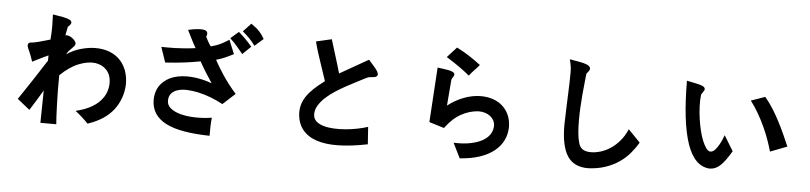

<svg xmlns="http://www.w3.org/2000/svg" viewBox="-49 -1072 6097 1445"><g transform="rotate(5 3000.0 -350.0)"><path d="M426 -647Q420 -618 417.5 -605Q415 -592 413 -581Q422 -585 436 -581Q450 -577 463 -568Q476 -559 485.5 -547Q495 -535 495 -525Q494 -515 487 -506.5Q480 -498 470 -488.5Q460 -479 449.5 -467.5Q439 -456 432 -440Q477 -472 536 -489Q595 -506 649 -506Q706 -506 752.5 -488.5Q799 -471 831.5 -438Q864 -405 881.5 -358.5Q899 -312 899 -254Q895 -145 831 -61Q767 23 637 66Q614 42 589.5 20Q565 -2 539 -22Q603 -37 648 -61Q693 -85 721.5 -116Q750 -147 763 -182Q776 -217 776 -255Q775 -314 741.5 -350.5Q708 -387 654 -393.5Q600 -400 531.5 -373Q463 -346 393 -278Q392 -217 393 -160.5Q394 -104 395.5 -55.5Q397 -7 399 30.5Q401 68 403 91H283L287 -154Q264 -115 240 -76Q216 -37 192 1Q178 -10 152.5 -30.5Q127 -51 98 -74Q158 -163 195 -219.5Q232 -276 253.5 -309.5Q275 -343 284.5 -358Q294 -373 299 -379L300 -420Q280 -411 265.5 -404Q251 -397 238 -390.5Q225 -384 211.5 -377.5Q198 -371 181 -362Q162 -419 152 -439Q146 -451 141.5 -462.5Q137 -474 137 -484Q137 -494 144.5 -500Q152 -506 172 -506Q199 -510 234 -520Q269 -530 304 -540Q309 -595 308.5 -644.5Q308 -694 306 -730Q353 -723 386 -716.5Q419 -710 435 -701Q451 -692 449.5 -679Q448 -666 426 -647Z M1651 -668 1712 -721Q1727 -708 1739 -697Q1751 -686 1762 -675Q1773 -664 1785.5 -650.5Q1798 -637 1814 -618L1751 -557Q1732 -580 1707.5 -609.5Q1683 -639 1651 -668ZM1646 -656 1689 -551Q1654 -533 1624 -520Q1594 -507 1559 -497Q1581 -454 1624.5 -388Q1668 -322 1728 -254L1635 -169Q1589 -194 1541.5 -212Q1494 -230 1448.5 -240Q1403 -250 1363 -251.5Q1323 -253 1292.5 -244Q1262 -235 1244 -215Q1226 -195 1225 -163Q1223 -127 1252.5 -102.5Q1282 -78 1330.5 -65.5Q1379 -53 1440.5 -51.5Q1502 -50 1565 -60Q1561 -22 1560.5 9.5Q1560 41 1560 77Q1452 75 1369 61Q1286 47 1230 18.5Q1174 -10 1145.5 -54Q1117 -98 1117 -159Q1120 -232 1158 -276.5Q1196 -321 1255.5 -339.5Q1315 -358 1390 -352Q1465 -346 1541 -318Q1513 -360 1490.5 -396Q1468 -432 1444 -475Q1412 -469 1383 -464.5Q1354 -460 1323 -456Q1292 -452 1257.5 -449Q1223 -446 1179 -443L1140 -558Q1155 -558 1181 -557.5Q1207 -557 1241 -558Q1275 -559 1314.5 -562Q1354 -565 1398 -571Q1379 -603 1362.5 -636.5Q1346 -670 1329 -703Q1374 -713 1402 -715Q1430 -717 1446 -714.5Q1462 -712 1468.5 -705Q1475 -698 1475.5 -690.5Q1476 -683 1473.5 -675.5Q1471 -668 1470 -663Q1487 -629 1496.5 -614Q1506 -599 1510 -594Q1533 -600 1550 -606Q1567 -612 1582 -619Q1597 -626 1612 -635Q1627 -644 1646 -656ZM1741 -728 1800 -791Q1821 -776 1836 -764Q1851 -752 1862 -740Q1873 -728 1882.5 -715Q1892 -702 1902 -684L1837 -627Q1815 -658 1792.5 -681Q1770 -704 1741 -728Z M2706 -598Q2737 -564 2756.5 -540Q2776 -516 2780 -500.5Q2784 -485 2772 -477Q2760 -469 2728 -468Q2716 -468 2702.5 -461.5Q2689 -455 2679 -450Q2657 -438 2622 -420.5Q2587 -403 2548 -381.5Q2509 -360 2469.5 -334.5Q2430 -309 2399 -280Q2368 -251 2348.5 -218.5Q2329 -186 2330 -152Q2331 -120 2352.5 -100.5Q2374 -81 2409 -71Q2444 -61 2488 -59Q2532 -57 2577.5 -61Q2623 -65 2666.5 -74Q2710 -83 2743 -94L2752 37Q2629 62 2531 64Q2433 66 2364.5 42.5Q2296 19 2258 -30Q2220 -79 2217 -155Q2217 -191 2226.5 -221.5Q2236 -252 2256.5 -282Q2277 -312 2309.5 -342.5Q2342 -373 2389 -408Q2373 -456 2361.5 -490.5Q2350 -525 2339.5 -556Q2329 -587 2318.5 -620Q2308 -653 2296 -700L2413 -727Q2416 -719 2425 -689Q2434 -659 2446 -621Q2458 -583 2470 -543Q2482 -503 2490 -475Z M3336 -501 3320 -305Q3370 -344 3424.5 -367Q3479 -390 3532 -396Q3585 -402 3633 -391.5Q3681 -381 3717.5 -354.5Q3754 -328 3776 -285.5Q3798 -243 3799 -185Q3798 -130 3775.5 -84Q3753 -38 3709.5 -3Q3666 32 3601.5 54Q3537 76 3450 82L3394 -31Q3468 -28 3523 -39.5Q3578 -51 3614 -72Q3650 -93 3668 -122Q3686 -151 3686 -184Q3686 -205 3677 -223Q3668 -241 3651.5 -254.5Q3635 -268 3612 -275.5Q3589 -283 3562 -283Q3495 -280 3431 -245Q3367 -210 3312 -135L3199 -170L3225 -584Q3243 -581 3265.5 -578.5Q3288 -576 3308 -572Q3328 -568 3341.5 -561Q3355 -554 3355 -543Q3355 -533 3347 -522.5Q3339 -512 3336 -501ZM3287 -669 3358 -747Q3416 -717 3457 -690Q3498 -663 3540 -631Q3521 -608 3501.5 -588Q3482 -568 3464 -544Q3445 -560 3427 -573.5Q3409 -587 3389 -601.5Q3369 -616 3344.5 -632Q3320 -648 3287 -669Z M4699 -247 4789 -154Q4764 -111 4730.5 -71.5Q4697 -32 4651.5 -1Q4606 30 4548.5 49.5Q4491 69 4418 72Q4310 72 4261.5 -3.5Q4213 -79 4213 -236Q4215 -313 4217 -371Q4219 -429 4221 -475Q4223 -521 4224 -559.5Q4225 -598 4225 -636Q4225 -649 4224.5 -658Q4224 -667 4222.5 -677Q4221 -687 4218.5 -700Q4216 -713 4211 -733Q4247 -726 4281.5 -720.5Q4316 -715 4338.5 -706Q4361 -697 4367 -683Q4373 -669 4353 -646Q4348 -641 4347 -639.5Q4346 -638 4344 -632Q4341 -602 4336.5 -561Q4332 -520 4328 -473.5Q4324 -427 4321.5 -377.5Q4319 -328 4319 -280.5Q4319 -233 4322.5 -190.5Q4326 -148 4335 -116Q4343 -82 4365.5 -66Q4388 -50 4430 -50Q4463 -50 4500.5 -61Q4538 -72 4574.5 -95.5Q4611 -119 4643.5 -156.5Q4676 -194 4699 -247Z M5595 -542 5701 -579Q5735 -539 5763.5 -493Q5792 -447 5816.5 -399.5Q5841 -352 5861.5 -306.5Q5882 -261 5899 -221L5772 -172Q5761 -211 5744.5 -258Q5728 -305 5705.5 -354Q5683 -403 5655 -451.5Q5627 -500 5595 -542ZM5422 -265 5492 -150Q5447 -73 5410.5 -39Q5374 -5 5330 -5Q5215 -12 5159.5 -174.5Q5104 -337 5103 -649Q5142 -641 5168.5 -635.5Q5195 -630 5211.5 -624.5Q5228 -619 5235 -612.5Q5242 -606 5242 -595Q5242 -590 5232.5 -577Q5223 -564 5218 -554Q5213 -512 5215 -465.5Q5217 -419 5223.5 -372.5Q5230 -326 5240.5 -283.5Q5251 -241 5264.5 -208Q5278 -175 5293 -154.5Q5308 -134 5324 -133Q5343 -133 5359 -150.5Q5375 -168 5388 -190.5Q5401 -213 5409.5 -234.5Q5418 -256 5422 -265Z"/></g></svg>

Font: D2Coding ligature
Style: Bold
Weight: 700
Monospace: yes
Designer: Yong-Rak Park; Jeong-Hwan Yoon; Sang-Min Lee;
Foundry: NHN Corporation
Version: Version 1.3.2; Build 20180524